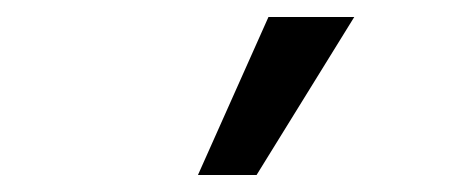

<svg xmlns="http://www.w3.org/2000/svg" viewBox="-20 -762 540 226"><path d="M213 -556 296 -742H397L282 -556Z"/></svg>

Font: Nunito Sans 10pt Condensed SemiBold
Style: Regular
Weight: 600
Width: 3
Designer: Vernon Adams
Foundry: Vernon Adams
Version: Version 3.101;gftools[0.9.27]